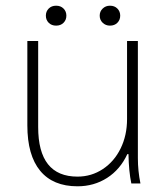

<svg xmlns="http://www.w3.org/2000/svg" viewBox="-20 -644 586 674"><path d="M76 -204V-500H114V-198Q114 -24 252 -24Q301 -24 341 -50.5Q381 -77 403.5 -123Q426 -169 426 -226V-500H464V-89Q464 -44 473 0H441Q432 -43 431 -103H427Q402 -49 356 -19.5Q310 10 252 10Q166 10 121 -44.5Q76 -99 76 -204ZM141 -589Q141 -604 151 -614Q161 -624 177 -624Q193 -624 203 -614Q213 -604 213 -589Q213 -574 203 -564Q193 -554 177 -554Q161 -554 151 -564Q141 -574 141 -589ZM330 -589Q330 -604 340.5 -614Q351 -624 366 -624Q382 -624 392 -614Q402 -604 402 -589Q402 -574 392 -564Q382 -554 366 -554Q351 -554 340.5 -564Q330 -574 330 -589Z"/></svg>

Font: Sarabun Thin
Style: Regular
Weight: 250
Designer: Suppakit Chalermlarp | Katatrad Co.,Ltd.
Foundry: Cadson Demak Co.,Ltd.
Version: Version 1.000; ttfautohint (v1.6)